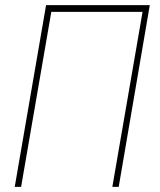

<svg xmlns="http://www.w3.org/2000/svg" viewBox="-20 -731 627 751"><path d="M444.3 0H419.4L537.6 -684.6H180.7L62.5 0H37.6L160.2 -710.9H565.9Z"/></svg>

Font: Roboto Mono Thin
Style: Italic
Weight: 250
Designer: Google
Version: Version 2.000985; 2015; ttfautohint (v1.3)